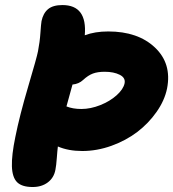

<svg xmlns="http://www.w3.org/2000/svg" viewBox="-20 -731 689 763"><path d="M109.9 12.2Q67.4 12.2 48.1 -6.8Q28.8 -25.9 27.3 -70.1Q25.9 -114.3 41 -187Q57.6 -270.5 92 -387Q126.5 -503.4 130.9 -526.9Q138.2 -564 140.6 -600.1Q143.1 -636.2 145 -647Q151.4 -678.2 170.9 -694.6Q190.4 -710.9 228 -710.9Q327.1 -710.9 316.9 -590.8Q356.9 -606 410.2 -606Q528.3 -606 595.7 -542.2Q663.1 -478.5 644 -379.9Q634.3 -332 602.3 -286.4Q570.3 -240.7 525.4 -206.5Q480.5 -172.4 422.9 -151.6Q365.2 -130.9 307.1 -130.9Q251.5 -130.9 210 -148.9Q208 -133.8 205.8 -103.5Q203.6 -73.2 200.2 -56.2Q194.3 -24.4 169.9 -6.1Q145.5 12.2 109.9 12.2ZM310.1 -413.1Q293.5 -397.5 268.1 -395Q251 -333.5 244.1 -308.1Q269.5 -297.9 303.2 -297.9Q339.8 -297.9 378.4 -313.2Q417 -328.6 443.6 -352.5Q470.2 -376.5 475.1 -399.9Q479.5 -421.9 455.8 -433.8Q432.1 -445.8 396 -445.8Q368.2 -445.8 349.1 -438.7Q330.1 -431.6 310.1 -413.1Z"/></svg>

Font: Shantell Sans Normal
Style: Italic
Weight: 800
Italic angle: -11.31°
Designer: Stephen Nixon, Anya Danilova, Shantell Martin
Foundry: Arrow Type
Version: Version 1.006;[559af2be0]